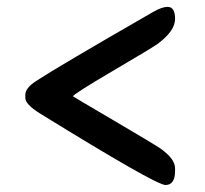

<svg xmlns="http://www.w3.org/2000/svg" viewBox="-20 -568 588 551"><path d="M482.4 -85V-77.1Q482.4 -37.1 454.8 -37.1Q427.2 -37.1 94.2 -242.7Q52.7 -268.6 52.7 -287.1V-295.9Q52.7 -315.4 83.5 -335.4Q143.6 -375 419.4 -533.7Q444.8 -548.3 460.9 -548.3Q482.4 -548.3 482.4 -513.7Q482.4 -479 432.1 -441.9Q418.9 -432.1 304.2 -364.7Q189.5 -297.4 189.5 -291.5Q189.5 -291 307.9 -221.4Q426.3 -151.9 439.9 -142.1Q482.4 -112.3 482.4 -85Z"/></svg>

Font: Averia Serif Libre RX
Style: Bold
Weight: 700
Version: Version 1.002